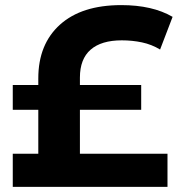

<svg xmlns="http://www.w3.org/2000/svg" viewBox="-20 -732 708 752"><path d="M30 0V-130H130V-302H30V-399H130V-425Q130 -559 215 -635.5Q300 -712 455 -712Q577 -712 656 -666L607 -538Q574 -558 536 -566Q498 -574 457 -574Q377 -574 335 -537.5Q293 -501 293 -428V-399H533V-302H293V-130H636V0Z"/></svg>

Font: Montserrat
Style: Bold
Weight: 700
Designer: Julieta Ulanovsky
Foundry: Julieta Ulanovsky
Version: Version 9.000; ttfautohint (v1.8.4.7-5d5b)